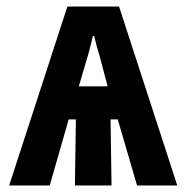

<svg xmlns="http://www.w3.org/2000/svg" viewBox="-20 -567 570 587"><path d="M8 0 186 -547H344L522 0H399L340 -202H318L321 0H209L212 -202H190L132 0ZM221 -303H309L284 -398Q279 -413 275.5 -426.5Q272 -440 268 -457H264Q260 -439 256.5 -426Q253 -413 249 -398Z"/></svg>

Font: Noto Sans Mono Condensed
Style: Bold
Weight: 700
Width: 3
Designer: Monotype Design Team
Foundry: Monotype Imaging Inc.
Version: Version 2.014